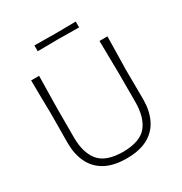

<svg xmlns="http://www.w3.org/2000/svg" viewBox="-204 -1042 1140 1202"><g transform="rotate(-30 366.0 -441.0)"><path d="M366 9.5Q271 9.5 210.5 -24.2Q150 -58 121 -118.8Q92 -179.5 92 -260Q92 -292.5 92.8 -351.5Q93.5 -410.5 93.5 -475Q92 -540.5 91.2 -596.5Q90.5 -652.5 90 -713H147.5Q146.5 -652.5 145.5 -596.8Q144.5 -541 143.5 -475V-269Q143.5 -159.5 193 -99Q242.5 -38.5 366 -37.5Q489.5 -38.5 538.5 -98.8Q587.5 -159 587.5 -270V-475Q586.5 -541 585.8 -596.8Q585 -652.5 584 -713H641.5Q640.5 -652.5 639.5 -596.8Q638.5 -541 637 -475Q637 -410.5 637.8 -351.5Q638.5 -292.5 638.5 -260Q638.5 -179.5 609.8 -118.8Q581 -58 520.8 -24.2Q460.5 9.5 366 9.5ZM217 -850.5V-892.5Q251 -892 288.5 -891.8Q326 -891.5 366.5 -891Q407 -891.5 444.5 -891.8Q482 -892 516 -892.5V-850.5Q482 -850.5 444.5 -851Q407 -851.5 366.5 -852Q326 -851.5 288.5 -851Q251 -850.5 217 -850.5Z"/></g></svg>

Font: Commissioner Loud ExtraLight
Style: Regular
Weight: 200
Designer: Kostas Bartsokas
Foundry: Kostas Bartsokas
Version: Version 1.000; ttfautohint (v1.8.3)